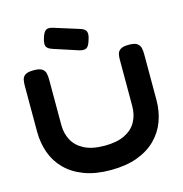

<svg xmlns="http://www.w3.org/2000/svg" viewBox="-131 -1033 1112 1169"><g transform="rotate(-15 425.5 -448.0)"><path d="M424 18Q329 18 258.5 -8.5Q188 -35 141.5 -81.5Q95 -128 72.5 -190.5Q50 -253 50 -325V-614Q50 -634 53.5 -651.5Q57 -669 73 -680Q89 -691 126 -691Q163 -691 179 -680Q195 -669 199 -651.5Q203 -634 203 -613V-325Q203 -273 225.5 -230Q248 -187 297.5 -161Q347 -135 427 -135Q503 -135 552.5 -159Q602 -183 626 -226Q650 -269 650 -326V-620Q650 -638 654 -654Q658 -670 674 -680.5Q690 -691 726 -691Q763 -691 778.5 -679.5Q794 -668 798 -650.5Q802 -633 802 -613V-323Q802 -251 779 -189Q756 -127 709 -80.5Q662 -34 591 -8Q520 18 424 18ZM430 -735 271 -787Q240 -797 233.5 -814Q227 -831 238 -865Q249 -901 264 -910Q279 -919 308 -910L464 -861Q495 -852 502 -834Q509 -816 497 -782Q487 -747 472.5 -737.5Q458 -728 430 -735Z"/></g></svg>

Font: Fredoka SemiExpanded SemiBold
Style: Regular
Weight: 600
Width: 6
Designer: Ben Nathan
Foundry: Milena B. Brandão, Ben Nathan
Version: Version 2.001